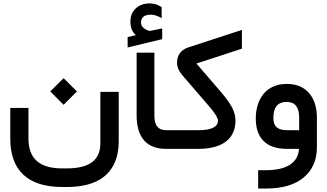

<svg xmlns="http://www.w3.org/2000/svg" viewBox="-20 -856 1881 1104"><path d="M269 -330.1 345.7 -253.4 422.4 -330.1 345.7 -406.7ZM662.6 -317.9V-327.6H652.8H566.9H557.1V-317.9V-32.7C557.1 15.6 541.5 52.2 509.8 76.2C478 100.1 429.2 112.3 363.3 112.3H338.4C272.5 112.3 223.6 98.1 191.9 69.8C159.7 41.5 143.6 -1.5 143.6 -59.6V-225.6V-235.4H133.8H48.8H39.1V-225.6V-59.1C39.1 33.2 64.5 102.5 114.7 148.9C165 195.8 239.7 219.2 338.4 219.2H363.3C427.2 219.2 481 210 524.9 190.9C568.4 172.4 602.1 144 625.5 106C648.9 68.4 661.1 21 662.6 -35.2Z M909.7 -751.5 909.2 -815.4C901.9 -819.8 895 -823.7 887.7 -827.1C880.4 -830.1 872.6 -832.5 864.7 -834C856.4 -835.4 848.6 -836.4 840.3 -836.4C808.6 -836.4 782.2 -827.1 761.2 -808.1C740.2 -789.1 730 -763.7 730 -732.4C730 -714.8 732.4 -699.7 737.3 -687.5C742.2 -675.3 750 -664.1 761.2 -653.8C745.6 -650.4 730 -646.5 713.9 -643.1V-583L912.6 -630.9V-692.4C907.2 -691.4 896.5 -689.5 880.9 -686C865.2 -682.6 853 -680.2 844.7 -678.7C843.8 -678.2 843.3 -678.2 842.8 -678.2C842.3 -678.2 841.8 -678.2 841.3 -678.2C840.3 -678.2 839.4 -678.2 838.4 -678.7C837.4 -678.7 836.4 -678.7 835.9 -679.2C835 -679.7 834 -679.7 832.5 -680.2C825.2 -682.6 818.8 -686 813.5 -689.5C808.1 -692.9 804.2 -696.3 800.8 -700.2C797.4 -703.6 794.9 -707.5 793.5 -711.9C792 -716.3 791 -720.7 791 -726.1C791 -756.3 809.6 -771.5 847.2 -771.5C866.7 -771.5 887.7 -764.6 909.7 -751.5ZM956.5 0C964.8 0 968.8 -17.1 968.8 -51.8V-57.1C968.8 -90.8 964.8 -107.4 956.5 -107.4H936C912.6 -107.4 895.5 -114.3 884.3 -127.9C873 -141.1 867.7 -162.6 867.7 -192.4V-543.5V-553.2H857.9H775.4H765.6V-543.5V-192.9C765.6 -129.9 779.8 -82 808.1 -49.3C836.4 -16.6 878.4 0 934.6 0Z M951.2 -107.4C942.9 -107.4 939 -90.8 939 -57.1V-51.8C939 -17.1 942.9 0 951.2 0H1120.1C1189 0 1242.2 -14.2 1278.8 -42C1315.4 -69.8 1334 -110.4 1334 -163.1C1334 -188 1327.1 -212.9 1314 -238.8C1300.3 -264.6 1278.8 -293.9 1250 -327.6L1109.4 -490.7L1371.1 -576.2V-583.5V-670.9V-684.1L1063 -583.5C1042 -576.7 1026.4 -565.9 1015.1 -551.3C1003.9 -536.6 998.5 -518.6 998 -497.1C998 -471.7 1007.8 -447.3 1027.8 -424.3L1181.2 -246.1C1198.2 -226.6 1211.4 -209.5 1220.2 -195.3C1229 -180.7 1233.4 -169.9 1233.4 -163.1C1233.4 -126 1195.8 -107.4 1121.1 -107.4Z M1802.2 -179.7C1802.2 -238.8 1787.1 -286.1 1756.8 -321.3C1726.1 -356 1684.1 -373.5 1629.9 -373.5C1601.1 -373.5 1574.7 -368.7 1551.8 -358.4C1528.8 -348.1 1509.8 -334.5 1495.6 -316.4C1481 -298.3 1469.7 -277.8 1462.4 -253.9C1454.6 -230 1450.7 -203.6 1450.7 -175.3C1450.7 -117.7 1465.8 -74.2 1496.6 -44.4C1526.9 -14.6 1571.3 0 1630.4 0H1699.2C1696.8 39.6 1679.7 69.8 1647.9 90.8C1615.7 111.8 1568.8 122.6 1507.3 122.6H1474.1H1464.4V132.3V218.3V228H1474.1H1510.3C1603.5 228 1675.3 207 1726.1 164.6C1776.9 122.1 1802.2 64 1802.2 -9.8ZM1551.8 -177.2C1551.8 -239.3 1577.1 -270 1627.9 -270C1676.3 -270 1700.2 -240.2 1700.2 -180.2V-107.4H1629.9C1603 -107.4 1583 -113.3 1570.8 -124.5C1558.1 -135.7 1551.8 -153.3 1551.8 -177.2Z"/></svg>

Font: Shabnam FD Medium
Style: Regular
Weight: 500
Foundry: DejaVu fonts team - Redesigned by Saber Rastikerdar - Based on Vazir font
Version: Version 5.00;October 20, 2019;FontCreator 12.0.0.2547 64-bit